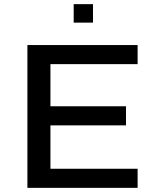

<svg xmlns="http://www.w3.org/2000/svg" viewBox="-20 -905 751 925"><path d="M112 0V-688H643V-596H223V-393H587V-301H223V-92H643V0ZM335 -796V-885H428V-796Z"/></svg>

Font: Saira Expanded Medium
Style: Regular
Weight: 500
Width: 7
Designer: Hector Gatti with collaboration of the Omnibus-Type team
Foundry: Omnibus-Type
Version: Version 1.100; ttfautohint (v1.8.3)